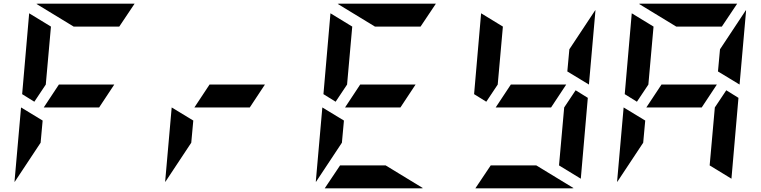

<svg xmlns="http://www.w3.org/2000/svg" viewBox="-20 -1020 4120 1040"><path d="M94 -438 211 -367 200 -247 59 -34V-41ZM517 -438H217L299 -562H599ZM166 -469 100 -510 138 -948 256 -876 228 -562ZM379 -876 177 -999Q178 -999 180.5 -999.5Q183 -1000 184 -1000H709L626 -876Z M910 -438 1027 -367 1016 -247 875 -34V-41ZM1333 -438H1033L1115 -562H1415Z M1726 -438 1843 -367 1832 -247 1691 -34V-41ZM2149 -438H1849L1931 -562H2231ZM1798 -469 1732 -510 1770 -948 1888 -876 1860 -562ZM2069 -124 2271 -1Q2270 -1 2267.5 -0.5Q2265 0 2264 0H1739L1822 -124ZM2011 -876 1809 -999Q1810 -999 1812.5 -999.5Q1815 -1000 1816 -1000H2341L2258 -876Z M3098 -531 3164 -490 3126 -52 3008 -124 3036 -438ZM2965 -438H2665L2747 -562H3047ZM2614 -469 2548 -510 2586 -948 2704 -876 2676 -562ZM3053 -633 3064 -753 3205 -966V-959L3170 -562ZM2885 -124 3087 -1Q3086 -1 3083.5 -0.5Q3081 0 3080 0H2555L2638 -124Z M3358 -438 3475 -367 3464 -247 3323 -34V-41ZM3914 -531 3980 -490 3942 -52 3824 -124 3852 -438ZM3781 -438H3481L3563 -562H3863ZM3430 -469 3364 -510 3402 -948 3520 -876 3492 -562ZM3869 -633 3880 -753 4021 -966V-959L3986 -562ZM3643 -876 3441 -999Q3442 -999 3444.5 -999.5Q3447 -1000 3448 -1000H3973L3890 -876Z"/></svg>

Font: DSEG7 Modern Mini
Style: Bold Italic
Weight: 700
Italic angle: -5°
Designer: Keshikan(Twitter:@keshinomi_88pro)
Version: Version 0.46